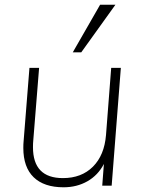

<svg xmlns="http://www.w3.org/2000/svg" viewBox="-20 -788 601 815"><path d="M493 -500 454 0H414L421 -92Q396 -44 351 -18.5Q306 7 250 7Q167 7 123 -35.5Q79 -78 79 -160Q79 -177 80 -186L105 -500H146L121 -189Q120 -180 120 -163Q120 -32 247 -32Q326 -32 374.5 -80.5Q423 -129 430 -215L452 -500ZM289 -566 405 -768H470L325 -566Z"/></svg>

Font: Muli ExtraLight
Style: Italic
Weight: 275
Italic angle: -4.541°
Designer: Vernon Adams
Foundry: Vernon Adams
Version: Version 2.001